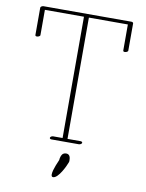

<svg xmlns="http://www.w3.org/2000/svg" viewBox="-95 -744 773 1014"><g transform="rotate(10 291.5 -237.0)"><path d="M277.6 108.9C277.6 109.9 251.7 164.1 251.7 189.9C251.7 198.2 254.1 203.6 261 203.6C289.8 203.6 323.5 129.9 329.3 113.3C330.3 110.4 331.3 107.9 331.3 105C331.3 104.6 331.3 104.1 331.3 103.6C331.3 92.2 330.8 68.4 308.3 68.4C286.9 68.4 282.5 86.4 281 90.8C279.1 96.7 277.6 103 277.6 108.9ZM380.9 0C382.8 -4.9 377.9 -8.8 371.1 -8.8H301.3V-659.2H510.3V-519.5C510.3 -515 514.2 -513.2 519 -513.2C526.7 -513.2 536.6 -517.8 536.6 -523.4V-669.9C536.6 -673.3 532.2 -676.8 526.4 -676.8H55.2C48.3 -676.8 39.1 -671.9 39.1 -666V-519.5C39.1 -515 43 -513.2 47.9 -513.2C55.5 -513.2 65.4 -517.8 65.4 -523.4V-659.2H274.9V-8.8H224.6C217.8 -8.8 210.9 -4.9 209 0C207 4.9 211.4 8.8 218.3 8.8H364.7C371.6 8.8 378.9 4.9 380.9 0Z"/></g></svg>

Font: WireWyrm
Style: Light
Weight: 200
Version: Version 001.000